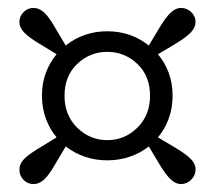

<svg xmlns="http://www.w3.org/2000/svg" viewBox="-20 -571 542 485"><path d="M143 -329Q143 -280 175 -248.5Q207 -217 251 -217Q295 -217 327 -248.5Q359 -280 359 -329Q359 -379 327 -409.5Q295 -440 251 -440Q207 -440 175 -409.5Q143 -379 143 -329ZM86 -329Q86 -361 96 -387.5Q106 -414 123 -434L87 -456Q53 -476 41 -489Q29 -502 29 -515Q29 -530 39.5 -540.5Q50 -551 65 -551Q79 -551 92 -539Q105 -527 124 -493L146 -456Q191 -492 251 -492Q311 -492 356 -456L378 -493Q398 -527 411 -539Q424 -551 437 -551Q452 -551 463 -540.5Q474 -530 474 -515Q474 -502 462 -489Q450 -476 416 -456L379 -434Q396 -414 406 -387.5Q416 -361 416 -329Q416 -298 406 -271Q396 -244 379 -224L416 -202Q450 -182 462 -169.5Q474 -157 474 -143Q474 -128 463 -117Q452 -106 437 -106Q424 -106 411 -118Q398 -130 378 -164L356 -201Q310 -166 251 -166Q192 -166 146 -201L124 -164Q105 -130 92 -118Q79 -106 65 -106Q50 -106 39.5 -116.5Q29 -127 29 -143Q29 -157 41 -169.5Q53 -182 87 -202L123 -224Q106 -244 96 -271Q86 -298 86 -329Z"/></svg>

Font: Source Serif Pro
Style: Regular
Weight: 400
Designer: Frank Grießhammer
Foundry: Adobe Systems Incorporated
Version: Version 3.001;hotconv 1.0.111;makeotfexe 2.5.65597